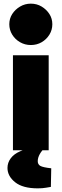

<svg xmlns="http://www.w3.org/2000/svg" viewBox="-20 -824 338 1053"><path d="M51 0V-521H247V0ZM149 -577Q117 -577 90 -592.5Q63 -608 47 -634Q31 -660 31 -691Q31 -722 47 -747Q63 -772 90 -788Q117 -804 149 -804Q182 -804 208.5 -788Q235 -772 251 -747Q267 -722 267 -691Q267 -660 251 -634Q235 -608 208.5 -592.5Q182 -577 149 -577ZM187 209Q105 209 63 175.5Q21 142 21 97Q21 68 39 44Q57 20 90 6L162 -24H231V-18Q210 0 198.5 20.5Q187 41 187 60Q187 78 201.5 86Q216 94 261 99L259 201Q252 202 232.5 205.5Q213 209 187 209Z"/></svg>

Font: REM ExtraBold
Style: Regular
Weight: 800
Designer: Octavio Pardo
Foundry: Ashler Design
Version: Version 1.005;gftools[0.9.28]